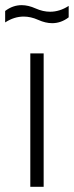

<svg xmlns="http://www.w3.org/2000/svg" viewBox="-33 -718 284 738"><path d="M134.8 -512.7V0H83.5V-512.7ZM-13.2 -675.8Q16.1 -698.2 50.3 -698.2Q75.7 -698.2 104 -685.5Q132.3 -672.9 159.7 -672.9Q196.3 -672.9 231 -695.3V-651.4Q201.7 -628.9 167.5 -628.9Q142.1 -628.9 113.8 -641.6Q85.4 -654.3 58.1 -654.3Q21.5 -654.3 -13.2 -631.8Z"/></svg>

Font: Voltera Light
Style: Light
Weight: 300
Designer: Bernd Montag
Version: Version 1.301